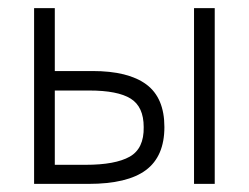

<svg xmlns="http://www.w3.org/2000/svg" viewBox="-20 -453 613 473"><path d="M208 -278Q296 -278 340.5 -245Q385 -212 385 -140Q385 -68 339.5 -34Q294 0 198 0H64V-433H115V-278ZM458 -433H509V0H458ZM191 -47Q264 -47 299.5 -67Q335 -87 334 -140Q334 -190 302 -210Q270 -230 200 -230H115V-47Z"/></svg>

Font: Tilda Sans Light
Style: Regular
Weight: 300
Designer: ParaType Ltd
Foundry: ParaType Ltd
Version: Version 1.009